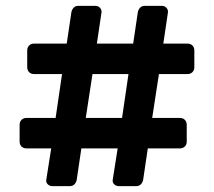

<svg xmlns="http://www.w3.org/2000/svg" viewBox="-20 -675 731 656"><path d="M159 -39Q150 -39 143.5 -45Q137 -51 138 -60L155 -168H70Q60 -168 53.5 -174.5Q47 -181 47 -191V-249Q47 -259 53.5 -265.5Q60 -272 70 -272H170L192 -422H96Q86 -422 79.5 -428.5Q73 -435 73 -445V-503Q73 -513 79.5 -519.5Q86 -526 96 -526H208L224 -634Q226 -643 232 -649Q238 -655 247 -655H306Q315 -655 321 -649Q327 -643 327 -634L311 -526H435L451 -634Q453 -643 459 -649Q465 -655 474 -655H533Q542 -655 548 -649Q554 -643 554 -634L538 -526H621Q631 -526 637.5 -519.5Q644 -513 644 -503V-445Q644 -435 637.5 -428.5Q631 -422 621 -422H523L500 -272H595Q605 -272 611.5 -265.5Q618 -259 618 -249V-191Q618 -181 611.5 -174.5Q605 -168 595 -168H485L469 -60Q467 -51 461 -45Q455 -39 445 -39H386Q377 -39 370.5 -45Q364 -51 365 -60L382 -168H258L242 -60Q240 -51 234 -45Q228 -39 218 -39ZM273 -272H397L419 -422H296Z"/></svg>

Font: Rubik AZ
Style: Regular
Weight: 500
Designer: Hubert and Fischer
Foundry: Hubert & Fischer
Version: Version 2.000